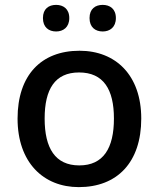

<svg xmlns="http://www.w3.org/2000/svg" viewBox="-20 -757 650 787"><path d="M156 -683C156 -645 180 -628 210 -628C239 -628 264 -645 264 -683C264 -721 239 -737 210 -737C180 -737 156 -721 156 -683ZM347 -683C347 -645 371 -628 401 -628C430 -628 455 -645 455 -683C455 -721 430 -737 401 -737C371 -737 347 -721 347 -683ZM559 -271C559 -449 454 -549 306 -549C149 -549 52 -449 52 -271C52 -91 158 10 303 10C460 10 559 -91 559 -271ZM163 -271C163 -391 205 -460 304 -460C404 -460 447 -391 447 -271C447 -150 404 -79 305 -79C206 -79 163 -150 163 -271Z"/></svg>

Font: Noto Sans Balinese Medium
Style: Regular
Weight: 500
Designer: Aditya Bayu, David Williams
Foundry: David Williams
Version: Version 2.005